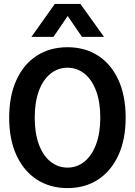

<svg xmlns="http://www.w3.org/2000/svg" viewBox="-20 -952 690 984"><path d="M326 12Q236 12 168.5 -32Q101 -76 64 -157Q27 -238 27 -349Q27 -460 64 -541.5Q101 -623 168.5 -666.5Q236 -710 326 -710Q416 -710 483 -666.5Q550 -623 587 -542Q624 -461 624 -349Q624 -238 587 -157Q550 -76 483 -32Q416 12 326 12ZM326 -93Q375 -93 413 -124Q451 -155 472.5 -212.5Q494 -270 494 -349Q494 -429 472.5 -486.5Q451 -544 413 -574.5Q375 -605 326 -605Q277 -605 238.5 -574Q200 -543 179 -485.5Q158 -428 158 -349Q158 -270 179 -212.5Q200 -155 238.5 -124Q277 -93 326 -93ZM141 -763 261 -932H392L513 -763H400L327 -870L254 -763Z"/></svg>

Font: Azeret Mono Thin Medium
Style: Regular
Weight: 500
Version: Version 1.002